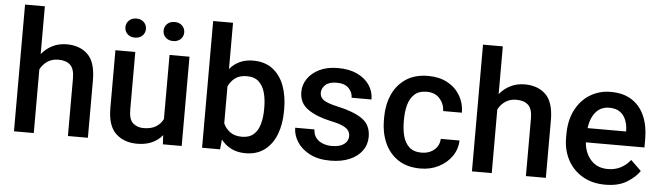

<svg xmlns="http://www.w3.org/2000/svg" viewBox="-48 -936 3897 1132"><g transform="rotate(5 1901.0 -370.0)"><path d="M176.8 -750V-467.3Q203.6 -500.5 241.5 -519.3Q279.3 -538.1 325.2 -538.1Q403.3 -538.1 450.2 -492.7Q497.1 -447.3 497.1 -339.4V0H378.9V-340.3Q378.9 -397.5 354.5 -420.4Q330.1 -443.4 284.7 -443.4Q246.1 -443.4 219.2 -425Q192.4 -406.7 176.8 -377V0H59.6V-750Z M940.9 0 938 -54.2Q913.6 -23.9 876.5 -7.1Q839.4 9.8 788.6 9.8Q710.4 9.8 662.1 -36.1Q613.8 -82 613.8 -187V-528.3H731.4V-186Q731.4 -128.4 756.8 -106.9Q782.2 -85.4 817.4 -85.4Q863.8 -85.4 891.8 -102.8Q919.9 -120.1 934.1 -148.9V-528.3H1052.2V0ZM660.6 -668.5Q660.6 -692.4 677.2 -708.7Q693.8 -725.1 721.2 -725.1Q749 -725.1 765.6 -708.7Q782.2 -692.4 782.2 -668.5Q782.2 -645 765.6 -628.7Q749 -612.3 721.2 -612.3Q693.8 -612.3 677.2 -628.7Q660.6 -645 660.6 -668.5ZM886.7 -668Q886.7 -691.9 903.3 -708.3Q919.9 -724.6 947.8 -724.6Q975.1 -724.6 991.9 -708.3Q1008.8 -691.9 1008.8 -668Q1008.8 -644 991.9 -627.9Q975.1 -611.8 947.8 -611.8Q919.9 -611.8 903.3 -627.9Q886.7 -644 886.7 -668Z M1635.3 -269V-258.8Q1635.3 -180.7 1612.1 -120.1Q1588.9 -59.6 1543.2 -24.9Q1497.6 9.8 1430.2 9.8Q1381.8 9.8 1345.9 -8.3Q1310.1 -26.4 1285.2 -58.6L1279.3 0H1172.9V-750H1290.5V-476.1Q1314.9 -505.9 1349.4 -522Q1383.8 -538.1 1429.2 -538.1Q1497.1 -538.1 1543 -503.9Q1588.9 -469.7 1612.1 -409.2Q1635.3 -348.6 1635.3 -269ZM1517.6 -258.8V-269Q1517.6 -316.4 1506.8 -356Q1496.1 -395.5 1470.5 -419.4Q1444.8 -443.4 1399.9 -443.4Q1357.4 -443.4 1331.1 -424.1Q1304.7 -404.8 1290.5 -373.5V-154.8Q1304.7 -123.5 1331.5 -104.2Q1358.4 -85 1400.9 -85Q1444.8 -85 1470.5 -108.2Q1496.1 -131.3 1506.8 -170.7Q1517.6 -210 1517.6 -258.8Z M2030.8 -143.1Q2030.8 -160.6 2022 -174.8Q2013.2 -189 1988.5 -200.9Q1963.9 -212.9 1916 -222.7Q1831.5 -240.7 1779.3 -276.6Q1727.1 -312.5 1727.1 -378.9Q1727.1 -421.9 1751.7 -458Q1776.4 -494.1 1822 -516.1Q1867.7 -538.1 1930.7 -538.1Q1997.1 -538.1 2044.4 -515.9Q2091.8 -493.7 2117.4 -455.8Q2143.1 -418 2143.1 -370.6H2025.4Q2025.4 -402.3 2001.7 -426.8Q1978 -451.2 1930.7 -451.2Q1885.7 -451.2 1863.8 -430.9Q1841.8 -410.6 1841.8 -383.8Q1841.8 -357.4 1864.3 -341.3Q1886.7 -325.2 1951.2 -311Q2042 -291.5 2094 -256.1Q2146 -220.7 2146 -149.4Q2146 -103 2119.6 -66.9Q2093.3 -30.8 2045.2 -10.5Q1997.1 9.8 1932.1 9.8Q1859.9 9.8 1810.3 -16.1Q1760.7 -42 1735.1 -82.3Q1709.5 -122.6 1709.5 -165.5H1823.2Q1825.2 -132.8 1841.6 -113.5Q1857.9 -94.2 1882.6 -85.7Q1907.2 -77.1 1933.6 -77.1Q1981 -77.1 2005.9 -95.9Q2030.8 -114.7 2030.8 -143.1Z M2464.8 -84Q2508.3 -84 2538.3 -109.1Q2568.4 -134.3 2570.3 -174.8H2681.2Q2679.7 -123 2650.6 -81.3Q2621.6 -39.6 2573.2 -14.9Q2524.9 9.8 2466.3 9.8Q2385.7 9.8 2332.5 -26.1Q2279.3 -62 2252.9 -122.3Q2226.6 -182.6 2226.6 -255.4V-272.5Q2226.6 -345.7 2252.9 -406Q2279.3 -466.3 2332.5 -502.2Q2385.7 -538.1 2465.8 -538.1Q2529.3 -538.1 2577.1 -512.9Q2625 -487.8 2652.3 -443.1Q2679.7 -398.4 2681.2 -339.4H2570.3Q2568.4 -382.8 2540.5 -413.6Q2512.7 -444.3 2464.4 -444.3Q2417 -444.3 2390.9 -419.4Q2364.7 -394.5 2354.5 -355.2Q2344.2 -315.9 2344.2 -272.5V-255.4Q2344.2 -211.9 2354.2 -172.6Q2364.3 -133.3 2390.6 -108.6Q2417 -84 2464.8 -84Z M2887.2 -750V-467.3Q2914.1 -500.5 2951.9 -519.3Q2989.7 -538.1 3035.6 -538.1Q3113.8 -538.1 3160.6 -492.7Q3207.5 -447.3 3207.5 -339.4V0H3089.4V-340.3Q3089.4 -397.5 3064.9 -420.4Q3040.5 -443.4 2995.1 -443.4Q2956.5 -443.4 2929.7 -425Q2902.8 -406.7 2887.2 -377V0H2770V-750Z M3559.6 9.8Q3481.4 9.8 3424.3 -23.9Q3367.2 -57.6 3336.4 -115.5Q3305.7 -173.3 3305.7 -246.1V-265.6Q3305.7 -348.6 3336.9 -409.9Q3368.2 -471.2 3422.6 -504.6Q3477.1 -538.1 3545.4 -538.1Q3621.1 -538.1 3671.1 -505.1Q3721.2 -472.2 3746.1 -413.8Q3771 -355.5 3771 -279.3V-229H3424.3Q3429.2 -166 3466.3 -124.8Q3503.4 -83.5 3566.4 -83.5Q3608.9 -83.5 3642.1 -100.6Q3675.3 -117.7 3699.7 -148.9L3761.7 -88.9Q3736.3 -51.3 3686.5 -20.8Q3636.7 9.8 3559.6 9.8ZM3544.9 -444.3Q3495.1 -444.3 3465.1 -409.4Q3435.1 -374.5 3426.8 -313.5H3654.8V-322.8Q3653.8 -354.5 3642.6 -382.3Q3631.3 -410.2 3607.7 -427.2Q3584 -444.3 3544.9 -444.3Z"/></g></svg>

Font: Vazirmatn RD UI Medium
Style: Regular
Weight: 500
Designer: Saber Rastikerdar
Foundry: Saber Rastikerdar
Version: Version 33.003